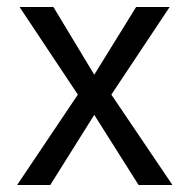

<svg xmlns="http://www.w3.org/2000/svg" viewBox="-20 -546 540 550"><path d="M299 -275 474 -16H377L250 -217L124 -16H29L203 -275L36 -526H133L250 -332L370 -526H466Z"/></svg>

Font: D2Coding ligature
Style: Regular
Weight: 400
Monospace: yes
Designer: Yong-Rak Park; Jeong-Hwan Yoon; Sang-Min Lee;
Foundry: NHN Corporation
Version: Version 1.3.2; Build 20180524